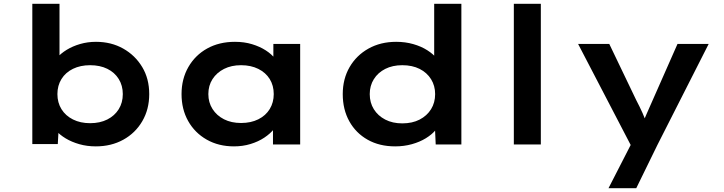

<svg xmlns="http://www.w3.org/2000/svg" viewBox="-20 -760 3809 1010"><path d="M484 10Q438 10 397.5 -1.5Q357 -13 325.5 -32Q294 -51 273.5 -74.5Q253 -98 248 -120L291 -126L284 -2H150V-740H293V-405L254 -410Q260 -433 280 -456Q300 -479 331 -498Q362 -517 401.5 -528.5Q441 -540 485 -540Q565 -540 628 -504.5Q691 -469 728 -407.5Q765 -346 765 -265Q765 -185 728.5 -122.5Q692 -60 628.5 -25Q565 10 484 10ZM454 -112Q506 -112 544.5 -131.5Q583 -151 604.5 -185.5Q626 -220 626 -265Q626 -310 604.5 -344.5Q583 -379 544.5 -398Q506 -417 454 -417Q403 -417 364 -398Q325 -379 303.5 -344.5Q282 -310 282 -265Q282 -220 303.5 -185.5Q325 -151 364 -131.5Q403 -112 454 -112Z M1211 10Q1130 10 1067.5 -25.5Q1005 -61 970 -123Q935 -185 935 -265Q935 -345 971 -407.5Q1007 -470 1070 -505Q1133 -540 1216 -540Q1265 -540 1306 -527.5Q1347 -515 1378 -495Q1409 -475 1428.5 -450Q1448 -425 1452 -401L1418 -400V-529H1559V0H1416V-138L1446 -133Q1442 -107 1422 -82Q1402 -57 1370.5 -36Q1339 -15 1298 -2.5Q1257 10 1211 10ZM1248 -113Q1300 -113 1339 -132.5Q1378 -152 1399 -186.5Q1420 -221 1420 -265Q1420 -310 1399 -344Q1378 -378 1339 -397.5Q1300 -417 1248 -417Q1197 -417 1158.5 -397.5Q1120 -378 1098 -344Q1076 -310 1076 -265Q1076 -221 1098 -186.5Q1120 -152 1158.5 -132.5Q1197 -113 1248 -113Z M2059 10Q1976 10 1914 -25Q1852 -60 1817.5 -122Q1783 -184 1783 -265Q1783 -345 1819 -407Q1855 -469 1918.5 -504.5Q1982 -540 2064 -540Q2112 -540 2154 -528Q2196 -516 2228 -495.5Q2260 -475 2279 -451Q2298 -427 2300 -402L2264 -395V-740H2407V0H2272L2266 -133L2294 -126Q2292 -101 2272.5 -77Q2253 -53 2220.5 -33Q2188 -13 2146.5 -1.5Q2105 10 2059 10ZM2096 -111Q2149 -111 2187.5 -131Q2226 -151 2247.5 -185.5Q2269 -220 2269 -265Q2269 -309 2247.5 -343.5Q2226 -378 2187.5 -397.5Q2149 -417 2096 -417Q2045 -417 2006.5 -397.5Q1968 -378 1946.5 -343.5Q1925 -309 1925 -265Q1925 -220 1946.5 -185.5Q1968 -151 2006.5 -131Q2045 -111 2096 -111Z M2683 0V-740H2825V0Z M3181 230 3320 -41 3316 38 3021 -529H3185L3327 -233Q3345 -199 3360 -165.5Q3375 -132 3384 -102L3354 -96Q3365 -123 3380 -157.5Q3395 -192 3412 -230L3544 -529H3708L3438 3L3327 230Z"/></svg>

Font: Lexend Giga SemiBold
Style: Regular
Weight: 600
Designer: Bonnie Shaver-Troup, Thomas Jockin
Foundry: Lexend
Version: Version 1.007